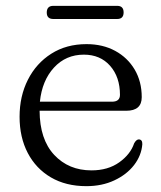

<svg xmlns="http://www.w3.org/2000/svg" viewBox="-20 -626 551 657"><path d="M465 -293.5Q465 -247 412 -247H115.5Q116 -149 165.5 -96Q215 -43 293 -43Q349.5 -43 388 -70.5Q426.5 -98 439 -135.5Q446.5 -149 455 -149Q467.5 -148.5 467 -132.5Q464 -94 438.8 -61.2Q413.5 -28.5 371.2 -8.8Q329 11 275.5 11Q205.5 11 154.2 -19Q103 -49 75 -102.5Q47 -156 47 -226.5Q47 -297 75.5 -353.2Q104 -409.5 155.5 -442.2Q207 -475 276 -475Q331.5 -475 374 -452Q416.5 -429 440.8 -388Q465 -347 465 -293.5ZM267 -439Q205.5 -439 164.8 -394.8Q124 -350.5 116.5 -278H363Q390.5 -278 390.5 -301.5Q390.5 -362.5 356.8 -400.8Q323 -439 267 -439ZM140 -583Q140 -606 162.5 -606H381Q403 -606 403 -583.5Q403 -561 381 -561H162.5Q140 -561 140 -583Z"/></svg>

Font: Fraunces 9pt Soft Light
Style: Regular
Weight: 300
Version: Version 1.000;[0bf87f6ff]